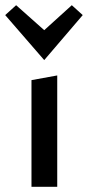

<svg xmlns="http://www.w3.org/2000/svg" viewBox="-36 -718 338 738"><path d="M85 -410 184 -428V0H85ZM-16 -660 26 -698 134 -602 240 -698 282 -660 134 -487Z"/></svg>

Font: Ysabeau Semibold
Style: Regular
Weight: 600
Designer: Christian Thalmann (Catharsis Fonts)
Version: Version 0.003